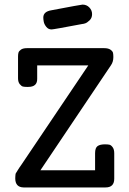

<svg xmlns="http://www.w3.org/2000/svg" viewBox="-20 -822 565 842"><path d="M46.9 -40Q46.9 -45.9 47.4 -51Q47.9 -56.2 48.3 -59.1Q48.8 -62 52.5 -66.9Q56.2 -71.8 57.1 -74.5Q58.1 -77.1 64.5 -86.2Q70.8 -95.2 74.2 -100.1L367.2 -535.2H143.1V-477.1Q144 -440.9 104 -440.9H97.2Q87.4 -440.9 80.8 -442.4Q74.2 -443.8 66.7 -452.9Q59.1 -461.9 59.1 -479V-574.2Q59.1 -584 61 -591.1Q63 -598.1 72 -604.5Q81.1 -610.8 98.1 -610.8H437Q455.1 -610.8 464.6 -604Q474.1 -597.2 475.6 -590.1Q477.1 -583 477.1 -571.8Q477.1 -550.8 466.8 -536.1L157.2 -75.2H397V-149.9Q397 -173.8 408 -181.4Q418.9 -189 439.9 -189Q452.1 -189 459.5 -187.5Q466.8 -186 473.9 -176.5Q481 -167 481 -149.9V-38.1Q481 0 442.9 0H83Q46.9 -1 46.9 -40ZM169.9 -745.1Q169.9 -771 205.1 -776.9Q335.9 -801.8 341.8 -801.8Q359.9 -801.8 371.8 -789.3Q383.8 -776.9 383.8 -760Q383.8 -743.2 372.8 -732.7Q361.8 -722.2 353.3 -719.5Q344.7 -716.8 340.8 -716.8Q214.8 -692.9 206.1 -692.9Q191.9 -692.9 182.9 -704.3Q173.8 -715.8 171.9 -726.6Q169.9 -737.3 169.9 -745.1Z"/></svg>

Font: CMU Typewriter Text
Style: Bold
Weight: 700
Version: Version 0.7.0